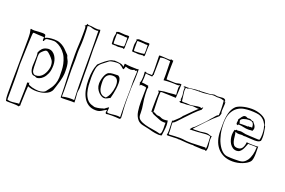

<svg xmlns="http://www.w3.org/2000/svg" viewBox="-120 -1176 2672 1802"><g transform="rotate(20 1216.5 -275.0)"><path d="M428 -379Q427 -387 423 -393.5Q419 -400 408 -410Q400 -417 388 -430.5Q376 -444 358.5 -457.5Q341 -471 316.5 -481Q292 -491 259 -491Q233 -491 209.5 -487.5Q186 -484 169 -474Q166 -481 166.5 -487.5Q167 -494 165.5 -499Q164 -504 157 -507Q150 -510 132 -510Q117 -510 97.5 -509Q78 -508 53 -506Q33 -506 20 -510Q16 -509 15 -506Q16 -498 19 -487Q22 -476 23 -465Q24 -451 24.5 -436Q25 -421 25 -407Q24 -299 23.5 -226Q23 -153 22.5 -105.5Q22 -58 21.5 -31.5Q21 -5 21 10Q21 25 21 33.5Q21 42 21 53Q21 64 21 82.5Q21 101 21 136Q21 154 22.5 171.5Q24 189 29 206Q36 207 43.5 207.5Q51 208 59 208H93Q111 208 128 209Q145 210 159 214Q160 207 170 201Q169 196 169 191Q169 186 169 181Q171 109 173 65.5Q175 22 177 6Q216 23 263 23Q308 23 341.5 11.5Q375 0 393 -17Q408 -31 412.5 -44.5Q417 -58 425 -82Q437 -118 443.5 -143.5Q450 -169 453.5 -187.5Q457 -206 457.5 -219.5Q458 -233 458 -246Q458 -275 455.5 -298Q453 -321 446 -341Q444 -347 437 -359Q430 -371 428 -379ZM355 -16Q347 -2 326.5 5.5Q306 13 283 13Q269 13 251 10.5Q233 8 216.5 3.5Q200 -1 188.5 -6.5Q177 -12 177 -18Q177 -20 177 -22.5Q177 -25 178 -30Q173 -28 168.5 -26Q164 -24 160 -24Q157 -24 156 -25Q157 -20 157.5 -14Q158 -8 158 -2V21Q158 33 157.5 61Q157 89 156 117.5Q155 146 154.5 167.5Q154 189 154 189Q137 189 115.5 192.5Q94 196 74 196Q50 196 37 189V162Q37 129 37.5 88.5Q38 48 38 0Q38 -79 35 -162Q38 -250 40 -307Q42 -364 43.5 -398.5Q45 -433 46 -449.5Q47 -466 48 -472.5Q49 -479 50.5 -479.5Q52 -480 54 -484Q79 -481 106 -480.5Q133 -480 159 -478Q160 -477 160 -469Q160 -465 159.5 -461.5Q159 -458 159 -454Q159 -445 163 -441Q171 -441 173 -450Q175 -459 180 -464Q187 -471 201.5 -472Q216 -473 223 -474Q230 -475 236 -475.5Q242 -476 260 -476Q279 -476 307.5 -460.5Q336 -445 359 -420Q383 -394 396 -364.5Q409 -335 415.5 -304Q422 -273 423 -242Q424 -211 424 -182V-171Q422 -135 412.5 -109Q403 -83 391.5 -65Q380 -47 369.5 -35Q359 -23 355 -16ZM152 -322Q156 -309 156 -281Q156 -258 154 -234.5Q152 -211 152 -188Q152 -150 164.5 -128Q177 -106 192 -106Q203 -106 211.5 -101Q220 -96 229 -96Q235 -96 252 -102Q269 -108 287 -126Q305 -144 319 -176Q333 -208 333 -261Q333 -283 327 -305.5Q321 -328 309.5 -346.5Q298 -365 280.5 -377Q263 -389 241 -389H235Q197 -384 178.5 -364.5Q160 -345 152 -322ZM208 -114Q194 -114 186 -121.5Q178 -129 173 -141Q170 -149 168 -184Q166 -219 166 -289Q166 -300 168 -310.5Q170 -321 177 -330Q180 -334 186 -340Q192 -346 199 -352Q206 -358 213 -362Q220 -366 226 -366Q237 -366 249 -355Q261 -344 270 -336Q287 -319 300 -300Q313 -281 313 -246V-237Q310 -213 301.5 -191Q293 -169 280 -151.5Q267 -134 248.5 -124Q230 -114 208 -114Z M632 -93Q632 -108 635 -122.5Q638 -137 638 -154Q638 -185 637 -215.5Q636 -246 636 -278V-376Q636 -415 634.5 -453Q633 -491 633 -529Q633 -575 634.5 -617Q636 -659 636 -704Q636 -717 632 -724Q624 -720 606 -720Q586 -720 564 -724Q542 -728 519 -728H509Q508 -730 508 -733Q508 -736 504 -736H503Q503 -736 501 -732Q499 -728 496 -723.5Q493 -719 489.5 -715.5Q486 -712 482 -712Q482 -706 486.5 -707Q491 -708 492 -703Q493 -693 493.5 -684Q494 -675 494 -665V-630Q494 -576 491 -526Q488 -476 488 -424Q488 -315 493.5 -210.5Q499 -106 500 0Q505 1 509 1.5Q513 2 517 2H535Q552 2 570.5 1Q589 0 609 0Q617 0 623.5 0.5Q630 1 638 1V-5Q638 -22 636 -42Q634 -62 633 -82Q632 -83 632 -93ZM509 -71Q509 -123 507.5 -175Q506 -227 506 -279Q506 -305 507 -330Q508 -355 508 -381Q508 -397 507.5 -412.5Q507 -428 507 -445Q507 -479 510 -511Q513 -543 513 -588Q513 -609 512.5 -630Q512 -651 511.5 -668.5Q511 -686 510 -698.5Q509 -711 508 -715Q515 -719 530 -719Q537 -719 555.5 -712Q574 -705 600 -705Q612 -705 619 -709Q621 -643 621.5 -579Q622 -515 622 -451V-328Q622 -250 623 -174Q624 -98 628 -20Q620 -21 612 -21.5Q604 -22 595 -22Q547 -22 508 -11Q508 -26 508.5 -41Q509 -56 509 -71Z M1091 -185V-230Q1091 -239 1091.5 -252.5Q1092 -266 1092 -284V-304Q1093 -334 1094.5 -352Q1096 -370 1097 -387Q1098 -404 1098.5 -425.5Q1099 -447 1099 -483Q1099 -487 1098 -493.5Q1097 -500 1092 -500Q1090 -500 1089.5 -497.5Q1089 -495 1087 -495Q1055 -495 1019 -497Q983 -499 958 -504Q956 -496 956 -491V-480Q956 -472 955 -471Q941 -488 915.5 -492.5Q890 -497 859 -498Q856 -498 853.5 -496.5Q851 -495 848 -495Q843 -495 833.5 -492.5Q824 -490 808 -481Q792 -472 769.5 -454.5Q747 -437 716 -407Q710 -390 706.5 -380Q703 -370 702 -368Q698 -353 695 -335Q692 -319 690 -296.5Q688 -274 688 -245Q688 -197 696.5 -152.5Q705 -108 724 -74Q743 -40 774 -19.5Q805 1 850 1Q868 1 880.5 -3Q893 -7 904 -13.5Q915 -20 925.5 -27Q936 -34 950 -40Q949 -32 947.5 -26Q946 -20 946 -12Q946 -8 948.5 -5.5Q951 -3 953 0Q970 -4 1007 -4Q1027 -4 1047.5 -3Q1068 -2 1088 0Q1099 -5 1099 -16Q1099 -45 1097 -61.5Q1095 -78 1095 -80V-81V-80Q1093 -105 1092 -131.5Q1091 -158 1091 -185ZM1088 -302Q1088 -280 1087.5 -264Q1087 -248 1087 -234.5Q1087 -221 1086.5 -208Q1086 -195 1086 -178Q1086 -138 1086.5 -98.5Q1087 -59 1088 -17Q1073 -20 1058 -20Q1037 -20 1016.5 -17Q996 -14 973 -14Q966 -14 961.5 -16Q957 -18 957 -26Q957 -34 958.5 -42.5Q960 -51 960 -59Q960 -68 959 -69Q947 -62 936.5 -53.5Q926 -45 915 -37Q913 -37 913.5 -39.5Q914 -42 912 -42Q910 -39 901.5 -36Q893 -33 881.5 -30.5Q870 -28 857.5 -26Q845 -24 835 -24Q824 -24 817 -27.5Q810 -31 805 -31Q770 -41 750.5 -66.5Q731 -92 721 -125.5Q711 -159 708.5 -197Q706 -235 706 -270Q706 -280 706.5 -296Q707 -312 709 -329.5Q711 -347 714 -363.5Q717 -380 723 -391Q735 -415 762 -434.5Q789 -454 813 -474Q817 -477 826.5 -479.5Q836 -482 848 -483.5Q860 -485 871.5 -486Q883 -487 891 -487Q899 -487 910 -484.5Q921 -482 921 -480L920 -477Q930 -477 940.5 -466Q951 -455 962 -449Q968 -455 970 -464Q972 -473 975 -481Q1003 -470 1026 -470Q1047 -470 1060 -480Q1065 -478 1070.5 -476Q1076 -474 1081 -474Q1085 -474 1083.5 -478.5Q1082 -483 1086 -483Q1091 -481 1091 -466Q1091 -445 1089 -423.5Q1087 -402 1087 -380Q1087 -357 1087.5 -337.5Q1088 -318 1088 -302ZM845 -368Q833 -363 823.5 -349Q814 -335 807.5 -317Q801 -299 797.5 -280Q794 -261 794 -246Q794 -220 804 -199Q814 -178 828 -163.5Q842 -149 857 -141Q872 -133 883 -133Q899 -133 913 -141Q927 -149 941 -156V-149H940Q940 -151 944 -165.5Q948 -180 953 -202.5Q958 -225 962 -253Q966 -281 966 -311Q966 -335 959.5 -353Q953 -371 936 -379Q907 -378 885.5 -377Q864 -376 845 -368ZM898 -144Q872 -145 856.5 -155Q841 -165 832 -182.5Q823 -200 820 -224Q817 -248 817 -277Q817 -314 836 -336.5Q855 -359 891 -359Q923 -359 936.5 -340Q950 -321 950 -289V-278Q950 -269 949 -266Q945 -228 932 -196Q919 -164 898 -144ZM909 -757Q905 -761 895 -761Q890 -761 883 -760.5Q876 -760 865 -760Q851 -760 836 -762Q821 -764 809 -764Q795 -764 791 -760L783 -758L780 -754Q780 -749 784 -748Q782 -734 781 -729.5Q780 -725 778 -716L776 -698L777 -674Q777 -658 778 -656V-640Q778 -639 782 -636V-634H785Q790 -634 796 -634Q802 -634 810 -633L814 -634Q823 -632 832 -631.5Q841 -631 850 -631Q858 -631 862 -633H872Q882 -635 884 -635Q891 -635 894 -632L895 -630L899 -631Q901 -633 903 -633V-637H905Q905 -658 906 -660L905 -667Q905 -669 905.5 -671Q906 -673 906 -675V-687Q906 -700 906.5 -708Q907 -716 907 -725L909 -741V-748ZM897 -663Q897 -656 895 -652L867 -648Q850 -647 841 -646.5Q832 -646 831 -646L805 -645Q793 -644 794 -648.5Q795 -653 792 -656V-660V-681V-732Q792 -742 793 -744L799 -745Q802 -744 836 -744V-743Q837 -743 838 -743.5Q839 -744 841 -744V-743H855L870 -741Q872 -741 873 -740.5Q874 -740 876 -740Q880 -740 884.5 -740.5Q889 -741 894 -741Q897 -739 897 -735V-732Q897 -712 897.5 -708Q898 -704 898 -700V-698V-688ZM1112 -757Q1108 -761 1098 -761Q1093 -761 1086 -760.5Q1079 -760 1068 -760Q1054 -760 1039 -762Q1024 -764 1012 -764Q998 -764 994 -760L986 -758L983 -754Q983 -749 987 -748Q985 -734 984 -729.5Q983 -725 981 -716L979 -698L980 -674Q980 -658 981 -656V-640Q981 -639 985 -636V-634H988Q993 -634 999 -634Q1005 -634 1013 -633L1017 -634Q1026 -632 1035 -631.5Q1044 -631 1053 -631Q1061 -631 1065 -633H1075Q1085 -635 1087 -635Q1094 -635 1097 -632L1098 -630L1102 -631Q1104 -633 1106 -633V-637H1108Q1108 -658 1109 -660L1108 -667Q1108 -669 1108.5 -671Q1109 -673 1109 -675V-687Q1109 -700 1109.5 -708Q1110 -716 1110 -725L1112 -741V-748ZM1100 -663Q1100 -656 1098 -652L1070 -648Q1053 -647 1044 -646.5Q1035 -646 1034 -646L1008 -645Q996 -644 997 -648.5Q998 -653 995 -656V-660V-681V-732Q995 -742 996 -744L1002 -745Q1005 -744 1039 -744V-743Q1040 -743 1041 -743.5Q1042 -744 1044 -744V-743H1058L1073 -741Q1075 -741 1076 -740.5Q1077 -740 1079 -740Q1083 -740 1087.5 -740.5Q1092 -741 1097 -741Q1100 -739 1100 -735V-732Q1100 -712 1100.5 -708Q1101 -704 1101 -700V-698V-688Z M1417 -152Q1408 -152 1402 -155Q1396 -158 1390.5 -161Q1385 -164 1379 -167Q1373 -170 1365 -170Q1365 -202 1363 -237.5Q1361 -273 1361 -308Q1361 -339 1364 -369Q1368 -371 1376 -371Q1406 -371 1445 -369Q1484 -367 1517 -366Q1520 -414 1521 -440Q1522 -466 1522.5 -478.5Q1523 -491 1523.5 -494Q1524 -497 1525 -500Q1521 -504 1513 -504Q1502 -504 1488.5 -500Q1475 -496 1460 -496Q1437 -496 1416.5 -497.5Q1396 -499 1384 -499H1376Q1375 -512 1374.5 -530Q1374 -548 1374 -571Q1374 -594 1374.5 -622.5Q1375 -651 1376 -686Q1371 -686 1365 -686.5Q1359 -687 1356 -692Q1349 -685 1347 -684Q1345 -683 1336 -683Q1312 -684 1288.5 -686Q1265 -688 1250 -688Q1242 -688 1234 -686Q1237 -603 1237 -554Q1237 -505 1234 -490Q1233 -491 1224 -491H1187Q1176 -491 1175 -495.5Q1174 -500 1170 -500Q1167 -500 1165.5 -498Q1164 -496 1162 -496Q1161 -496 1161 -496.5Q1161 -497 1159 -497Q1160 -488 1161 -475Q1162 -462 1162 -447Q1162 -430 1159.5 -413.5Q1157 -397 1150 -383Q1153 -382 1154 -378Q1155 -374 1155.5 -370Q1156 -366 1156.5 -362.5Q1157 -359 1160 -359Q1163 -359 1163 -363.5Q1163 -368 1168 -369Q1181 -367 1198 -367Q1215 -367 1223 -360V-339Q1223 -311 1222 -281Q1221 -251 1221 -220Q1221 -169 1228 -123.5Q1235 -78 1261 -48Q1280 -26 1312.5 -19Q1345 -12 1382 -4Q1420 7 1445 11Q1470 15 1481 15Q1504 15 1513 11Q1516 -12 1520 -40Q1524 -68 1524 -95Q1524 -103 1522.5 -114.5Q1521 -126 1519 -140Q1502 -136 1484 -136Q1472 -136 1471 -137Q1457 -139 1446 -145.5Q1435 -152 1417 -152ZM1256 -104V-120Q1256 -162 1247.5 -208.5Q1239 -255 1237 -303Q1236 -316 1236.5 -328Q1237 -340 1236 -354Q1236 -359 1238.5 -360Q1241 -361 1242 -365Q1236 -372 1236 -380V-384Q1186 -393 1169 -393Q1172 -415 1173 -438Q1174 -461 1174 -485Q1182 -483 1198 -481.5Q1214 -480 1239 -478Q1243 -481 1243 -488Q1243 -495 1249 -497Q1249 -501 1248.5 -504.5Q1248 -508 1248 -512Q1248 -540 1251 -671Q1269 -677 1289 -677Q1303 -677 1318.5 -675Q1334 -673 1350 -671Q1353 -597 1353 -542Q1353 -520 1352.5 -505Q1352 -490 1352 -482Q1372 -484 1390 -485Q1408 -486 1425 -486Q1443 -486 1458.5 -485.5Q1474 -485 1486 -484Q1494 -484 1501 -485Q1508 -486 1516 -490Q1516 -488 1511.5 -481Q1507 -474 1507 -460Q1507 -442 1508 -426Q1509 -410 1511 -393Q1487 -393 1460.5 -389.5Q1434 -386 1414 -386Q1406 -386 1393.5 -384.5Q1381 -383 1369.5 -380.5Q1358 -378 1349.5 -376.5Q1341 -375 1340 -375L1339 -372Q1339 -367 1343.5 -367Q1348 -367 1349 -362Q1347 -324 1346 -286Q1345 -248 1345 -211Q1345 -194 1345 -184.5Q1345 -175 1345.5 -170.5Q1346 -166 1346.5 -165Q1347 -164 1349 -164Q1353 -164 1353 -167V-169Q1363 -153 1380 -146.5Q1397 -140 1418 -131Q1436 -123 1451.5 -117.5Q1467 -112 1489 -112H1498Q1506 -112 1507 -113Q1506 -112 1506 -104V-96Q1506 -85 1506.5 -74Q1507 -63 1507 -52Q1507 -35 1504.5 -20.5Q1502 -6 1492 2Q1454 -8 1412.5 -14Q1371 -20 1336 -29.5Q1301 -39 1278.5 -55.5Q1256 -72 1256 -104ZM1445 -1Q1444 0 1440 0Q1440 -1 1445 -1Z M1706 -504 1708 -506Q1708 -507 1706 -507Q1703 -507 1698 -505.5Q1693 -504 1693 -503Q1691 -503 1686.5 -503.5Q1682 -504 1676 -504Q1670 -504 1659 -502.5Q1648 -501 1635.5 -499.5Q1623 -498 1611 -496.5Q1599 -495 1590 -495Q1580 -495 1573.5 -495.5Q1567 -496 1563 -496Q1553 -496 1550 -489Q1552 -485 1557 -486Q1562 -487 1564 -483Q1563 -478 1562.5 -473.5Q1562 -469 1562 -464Q1562 -447 1565 -432Q1568 -417 1568 -400Q1568 -380 1564 -368L1566 -366L1569 -367Q1571 -367 1571 -365V-361Q1571 -354 1566.5 -352Q1562 -350 1561 -345Q1562 -342 1564.5 -341.5Q1567 -341 1569.5 -341Q1572 -341 1574 -340Q1576 -339 1576 -335Q1579 -337 1581.5 -338Q1584 -339 1589.5 -340Q1595 -341 1605 -341Q1615 -341 1632 -341Q1662 -344 1676 -345.5Q1690 -347 1695 -347Q1703 -347 1719.5 -344.5Q1736 -342 1745 -342Q1750 -342 1752 -342.5Q1754 -343 1756 -343Q1757 -343 1758 -342L1757 -343Q1755 -343 1744 -333Q1733 -323 1717 -307.5Q1701 -292 1682.5 -273Q1664 -254 1646 -236Q1637 -230 1637 -228.5Q1637 -227 1633.5 -221.5Q1630 -216 1617 -202Q1604 -188 1568 -156Q1566 -155 1563 -155Q1560 -155 1558 -153Q1558 -130 1559.5 -105.5Q1561 -81 1561 -58Q1561 -45 1560 -32.5Q1559 -20 1556 -9Q1557 -8 1566 -8H1576Q1600 -8 1621.5 -9.5Q1643 -11 1659 -11Q1667 -11 1673 -9Q1675 -10 1684 -10Q1729 -6 1756.5 -4.5Q1784 -3 1796 -3Q1807 -3 1815 -3.5Q1823 -4 1828 -5Q1827 -3 1826 -2.5Q1825 -2 1825 0Q1826 -1 1834 -1Q1862 -1 1879 1Q1896 3 1913 3Q1926 3 1943 0Q1947 0 1946 3.5Q1945 7 1950 7Q1953 7 1955 2.5Q1957 -2 1958.5 -8.5Q1960 -15 1960.5 -21.5Q1961 -28 1961 -31Q1961 -50 1957.5 -70Q1954 -90 1954 -109Q1954 -132 1958 -143Q1957 -142 1954 -142Q1943 -142 1930.5 -148Q1918 -154 1901 -154Q1896 -154 1882 -152.5Q1868 -151 1843 -147L1781 -145Q1770 -145 1766 -149Q1814 -200 1860.5 -250Q1907 -300 1961 -345Q1963 -353 1965.5 -358.5Q1968 -364 1970 -372Q1965 -385 1965 -402Q1965 -417 1967 -433Q1969 -449 1969 -466Q1969 -472 1968.5 -478.5Q1968 -485 1967 -491Q1964 -489 1963.5 -483.5Q1963 -478 1961 -476Q1962 -477 1962 -482Q1962 -487 1961 -490.5Q1960 -494 1960 -497Q1960 -502 1961 -503Q1956 -511 1948 -514Q1940 -517 1930 -517Q1919 -517 1906.5 -515Q1894 -513 1880 -513Q1871 -513 1863 -515.5Q1855 -518 1849 -518Q1836 -517 1832.5 -515.5Q1829 -514 1822 -512Q1815 -510 1799 -508.5Q1783 -507 1746 -506Q1735 -505 1725 -505Q1715 -505 1706 -504ZM1850 -508Q1858 -508 1865 -506Q1872 -504 1880 -504Q1885 -504 1890 -504.5Q1895 -505 1901 -505Q1910 -505 1921.5 -503Q1933 -501 1949 -495Q1951 -472 1952.5 -450Q1954 -428 1954 -405Q1954 -392 1953.5 -378.5Q1953 -365 1952 -351Q1936 -346 1926.5 -332.5Q1917 -319 1906 -308Q1896 -298 1892 -293Q1888 -288 1885 -284Q1882 -280 1877.5 -274.5Q1873 -269 1861.5 -256.5Q1850 -244 1829.5 -223Q1809 -202 1774 -167Q1774 -170 1775 -171Q1767 -163 1756.5 -154.5Q1746 -146 1741 -132Q1773 -132 1817 -135Q1861 -138 1903 -142Q1932 -142 1945 -135Q1946 -118 1947 -96Q1948 -74 1948 -53V-42Q1948 -33 1947 -23.5Q1946 -14 1943 -14Q1940 -14 1940 -18Q1940 -22 1937 -23Q1907 -23 1868.5 -20.5Q1830 -18 1797 -18Q1771 -18 1756.5 -19Q1742 -20 1731.5 -21.5Q1721 -23 1711 -24.5Q1701 -26 1683 -26Q1658 -26 1630.5 -24.5Q1603 -23 1574 -21L1575 -23Q1575 -24 1574 -24H1571Q1570 -24 1570 -25Q1570 -30 1570.5 -34Q1571 -38 1571 -43Q1571 -51 1570 -69.5Q1569 -88 1567 -116V-133Q1567 -141 1572 -141Q1580 -141 1601 -163Q1622 -185 1651 -216.5Q1680 -248 1715 -283.5Q1750 -319 1786 -347Q1784 -349 1784 -351Q1784 -354 1787 -357Q1790 -360 1790 -365V-368Q1782 -368 1779.5 -362Q1777 -356 1769 -356Q1767 -356 1767.5 -359Q1768 -362 1766 -363Q1753 -363 1739 -361Q1725 -359 1711.5 -356.5Q1698 -354 1686.5 -352Q1675 -350 1667 -350Q1652 -350 1643.5 -351.5Q1635 -353 1628 -353Q1623 -353 1617 -352.5Q1611 -352 1605 -352Q1590 -352 1582 -356Q1582 -360 1580 -374.5Q1578 -389 1576 -405.5Q1574 -422 1572 -437Q1570 -452 1570 -457Q1570 -471 1573 -488Q1575 -486 1584.5 -486Q1594 -486 1595 -485L1597 -488Q1597 -492 1633 -494.5Q1669 -497 1744 -497Q1790 -501 1806.5 -503.5Q1823 -506 1827.5 -507Q1832 -508 1833.5 -508Q1835 -508 1850 -508Z M2346 -243Q2365 -243 2380 -246Q2395 -249 2406 -260Q2410 -273 2410 -299Q2410 -325 2405.5 -351Q2401 -377 2397 -400Q2388 -405 2386.5 -418Q2385 -431 2380 -442Q2375 -457 2360 -470Q2345 -483 2323.5 -492.5Q2302 -502 2276.5 -507.5Q2251 -513 2225 -513Q2198 -513 2173 -509.5Q2148 -506 2127.5 -500Q2107 -494 2092 -486.5Q2077 -479 2070 -472Q2039 -442 2027 -393Q2015 -344 2015 -286V-215Q2015 -168 2027.5 -126.5Q2040 -85 2065.5 -54Q2091 -23 2129.5 -5Q2168 13 2220 13Q2244 13 2268.5 8.5Q2293 4 2315 -4.5Q2337 -13 2354 -23.5Q2371 -34 2382 -46Q2394 -60 2397.5 -84.5Q2401 -109 2401 -135Q2401 -152 2400.5 -169.5Q2400 -187 2400 -202Q2396 -198 2387 -198Q2382 -198 2370.5 -198Q2359 -198 2344.5 -198Q2330 -198 2314 -199Q2298 -200 2285 -202Q2283 -170 2269 -145.5Q2255 -121 2221 -121Q2195 -121 2183.5 -135Q2172 -149 2167 -170Q2162 -191 2160 -214.5Q2158 -238 2152 -258Q2162 -253 2171.5 -251Q2181 -249 2190 -249Q2198 -249 2206 -250Q2214 -251 2221 -251Q2226 -251 2232 -249Q2238 -247 2243 -247L2248 -249Q2274 -248 2299 -245.5Q2324 -243 2346 -243ZM2146 -272Q2144 -272 2142 -272.5Q2140 -273 2138 -273Q2130 -244 2130 -222Q2130 -199 2136 -176Q2142 -153 2153.5 -135Q2165 -117 2182 -105.5Q2199 -94 2221 -94Q2240 -94 2253 -104Q2266 -114 2275 -129Q2284 -144 2290.5 -161.5Q2297 -179 2303 -193Q2308 -192 2311.5 -192Q2315 -192 2319 -192H2355Q2363 -192 2371 -191.5Q2379 -191 2389 -190Q2389 -108 2354 -55Q2342 -40 2332 -31.5Q2322 -23 2309 -18.5Q2296 -14 2277.5 -13Q2259 -12 2230 -12Q2213 -12 2195.5 -12.5Q2178 -13 2158 -15Q2129 -18 2104 -41.5Q2079 -65 2060 -103Q2041 -141 2030.5 -190Q2020 -239 2020 -294Q2020 -362 2040 -401.5Q2060 -441 2089.5 -461.5Q2119 -482 2152.5 -487.5Q2186 -493 2214 -493Q2249 -493 2278 -489.5Q2307 -486 2322 -478Q2397 -440 2397 -321Q2397 -307 2395.5 -292.5Q2394 -278 2389 -264Q2386 -263 2374 -263Q2325 -266 2293.5 -267Q2262 -268 2248 -270Q2234 -272 2221 -275.5Q2208 -279 2194 -279Q2186 -279 2179.5 -277.5Q2173 -276 2167 -276Q2161 -276 2156 -281Q2151 -272 2146 -272ZM2295 -318Q2297 -318 2302 -329Q2307 -340 2307 -345Q2307 -365 2295.5 -380.5Q2284 -396 2273 -409Q2272 -408 2268 -408Q2260 -408 2253 -413.5Q2246 -419 2237 -419Q2233 -419 2229.5 -418.5Q2226 -418 2222 -418Q2212 -418 2206 -422.5Q2200 -427 2190 -427Q2179 -427 2172 -421.5Q2165 -416 2159 -408L2148 -392Q2143 -384 2137 -378Q2138 -377 2138 -368Q2138 -361 2136.5 -354Q2135 -347 2135 -340Q2135 -332 2139.5 -328.5Q2144 -325 2147 -321Q2149 -332 2162 -332Q2179 -332 2206.5 -325.5Q2234 -319 2258 -319Q2282 -319 2289 -323Q2291 -321 2291.5 -319.5Q2292 -318 2295 -318ZM2155 -371Q2155 -379 2162.5 -385.5Q2170 -392 2181.5 -396.5Q2193 -401 2207 -403.5Q2221 -406 2235 -406Q2266 -406 2276 -390Q2286 -374 2286 -348Q2281 -348 2275.5 -348.5Q2270 -349 2266 -349Q2259 -349 2259 -345Q2258 -346 2245 -349V-347Q2245 -346 2246 -346Q2246 -345 2245 -344Q2237 -345 2220.5 -345Q2204 -345 2183 -345Q2163 -345 2161 -344Q2161 -352 2158 -358.5Q2155 -365 2155 -371Z"/></g></svg>

Font: Londrina Sketch
Style: Regular
Weight: 400
Designer: Marcelo Magalhaes
Foundry: Marcelo Magalhães
Version: Version 1.002